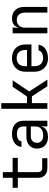

<svg xmlns="http://www.w3.org/2000/svg" viewBox="1110 -1880 780 3040"><g transform="rotate(-90 1500.0 -360.0)"><path d="M355 0Q287 0 246 -39.5Q205 -79 205 -145V-468H47V-550H205V-705H295V-550H520V-468H295V-145Q295 -117 311.5 -99.5Q328 -82 355 -82H515V0Z M852 10Q767 10 717 -37.5Q667 -85 667 -162Q667 -213 690 -251Q713 -289 754 -310.5Q795 -332 848 -332H1018V-375Q1018 -429 989 -455.5Q960 -482 901 -482Q849 -482 817 -463Q785 -444 783 -410H693Q698 -475 753.5 -517.5Q809 -560 901 -560Q1001 -560 1054.5 -512Q1108 -464 1108 -378V0H1019V-100H1004L1018 -120Q1018 -80 998 -51Q978 -22 941 -6Q904 10 852 10ZM874 -66Q940 -66 979 -98Q1018 -130 1018 -185V-262H858Q814 -262 786.5 -235.5Q759 -209 759 -165Q759 -119 789.5 -92.5Q820 -66 874 -66Z M1297 0V-730H1387V-323H1492L1646 -550H1749L1572 -288L1759 0H1654L1494 -245H1387V0Z M2100 10Q2035 10 1986.5 -16.5Q1938 -43 1911 -92.5Q1884 -142 1884 -210V-340Q1884 -409 1911 -458Q1938 -507 1986.5 -533.5Q2035 -560 2100 -560Q2165 -560 2213.5 -534Q2262 -508 2289 -461Q2316 -414 2316 -350V-252H1972V-200Q1972 -139 2007 -103.5Q2042 -68 2100 -68Q2150 -68 2182.5 -87.5Q2215 -107 2222 -140H2312Q2303 -71 2245 -30.5Q2187 10 2100 10ZM2228 -313V-350Q2228 -415 2194.5 -450.5Q2161 -486 2100 -486Q2039 -486 2005.5 -450.5Q1972 -415 1972 -350V-322H2235Z M2492 0V-550H2582V-445H2601L2582 -424Q2582 -489 2621 -524.5Q2660 -560 2729 -560Q2812 -560 2861 -509Q2910 -458 2910 -370V0H2820V-354Q2820 -417 2788.5 -450.5Q2757 -484 2703 -484Q2647 -484 2614.5 -449Q2582 -414 2582 -350V0Z"/></g></svg>

Font: JetBrains Mono
Style: Regular
Weight: 400
Monospace: yes
Designer: Philipp Nurullin, Konstantin Bulenkov
Foundry: JetBrains
Version: Version 2.305